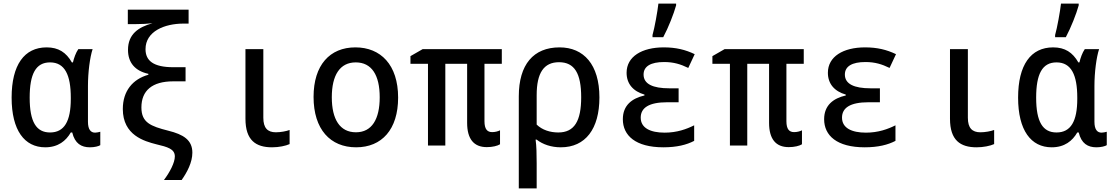

<svg xmlns="http://www.w3.org/2000/svg" viewBox="-20 -814 6233 1074"><path d="M233 10C305 10 349 -26 376 -73H384C399 -11 435 10 483 10C509 10 532 4 541 -2V-77C534 -75 521 -72 512 -72C488 -72 472 -89 472 -133V-333C472 -409 483 -494 498 -539H418C404 -519 394 -490 388 -465H382C350 -521 307 -549 241 -549C116 -549 45 -451 45 -268C45 -85 117 10 233 10ZM260 -73C183 -73 146 -132 146 -268C146 -400 180 -465 260 -465C343 -465 376 -394 376 -268V-261C376 -136 340 -73 260 -73Z M897 193H996C1027 149 1056 94 1056 40C1056 -31 1006 -62 921 -83C823 -108 771 -128 771 -213C771 -307 831 -359 949 -359H1018V-438H950C837 -438 794 -475 794 -539C794 -639 901 -682 1006 -682H1035V-760H695V-679H736C772 -679 809 -681 833 -684C753 -662 696 -622 696 -535C696 -463 736 -417 810 -401V-396C722 -371 667 -305 667 -204C667 -57 788 -24 854 -7C917 8 958 19 958 61C958 96 930 149 897 193Z M1502 10C1540 10 1578 2 1600 -8V-87C1582 -80 1550 -74 1523 -74C1477 -74 1453 -98 1453 -155V-539H1353V-150C1353 -29 1411 10 1502 10Z M1972 10C2116 10 2207 -90 2207 -268C2207 -452 2109 -549 1968 -549C1825 -549 1734 -450 1734 -272C1734 -90 1828 10 1972 10ZM1971 -74C1881 -74 1836 -147 1836 -270C1836 -393 1881 -465 1970 -465C2059 -465 2104 -394 2104 -270C2104 -147 2060 -74 1971 -74Z M2703 9C2735 9 2763 2 2777 -7V-85C2765 -79 2749 -75 2733 -75C2706 -75 2690 -91 2690 -136V-457H2787V-539H2344L2276 -500V-457H2374V0H2471V-457H2593V-127C2593 -37 2630 9 2703 9Z M2882 -275V240H2982V99C2982 49 2981 1 2976 -33H2982C3016 -6 3064 10 3117 10C3255 10 3333 -93 3333 -269C3333 -453 3245 -549 3110 -549C2964 -549 2882 -453 2882 -275ZM3103 -73C3057 -73 3013 -87 2982 -117V-282C2982 -406 3022 -466 3107 -466C3194 -466 3231 -403 3231 -270C3231 -137 3193 -73 3103 -73Z M3630 -618V-606H3690C3719 -660 3749 -737 3762 -784V-794H3663C3658 -750 3642 -660 3630 -618ZM3691 10C3766 10 3821 -4 3863 -26V-113C3821 -92 3767 -72 3698 -72C3618 -72 3564 -98 3564 -156C3564 -211 3610 -242 3712 -242H3776V-320H3724C3632 -320 3580 -344 3580 -397C3580 -443 3620 -467 3695 -467C3748 -467 3787 -455 3830 -434L3866 -511C3814 -536 3761 -549 3693 -549C3571 -549 3485 -498 3485 -407C3485 -345 3522 -303 3585 -285V-280C3515 -264 3464 -225 3464 -147C3464 -56 3535 10 3691 10Z M4392 9C4424 9 4452 2 4466 -7V-85C4454 -79 4438 -75 4422 -75C4395 -75 4379 -91 4379 -136V-457H4476V-539H4033L3965 -500V-457H4063V0H4160V-457H4282V-127C4282 -37 4319 9 4392 9Z M4817 10C4892 10 4947 -4 4989 -26V-113C4947 -92 4893 -72 4824 -72C4744 -72 4690 -98 4690 -156C4690 -211 4736 -242 4838 -242H4902V-320H4850C4758 -320 4706 -344 4706 -397C4706 -443 4746 -467 4821 -467C4874 -467 4913 -455 4956 -434L4992 -511C4940 -536 4887 -549 4819 -549C4697 -549 4611 -498 4611 -407C4611 -345 4648 -303 4711 -285V-280C4641 -264 4590 -225 4590 -147C4590 -56 4661 10 4817 10Z M5443 10C5481 10 5519 2 5541 -8V-87C5523 -80 5491 -74 5464 -74C5418 -74 5394 -98 5394 -155V-539H5294V-150C5294 -29 5352 10 5443 10Z M5882 -618V-606H5942C5971 -660 6001 -737 6014 -784V-794H5915C5910 -750 5894 -660 5882 -618ZM5863 10C5935 10 5979 -26 6006 -73H6014C6029 -11 6065 10 6113 10C6139 10 6162 4 6171 -2V-77C6164 -75 6151 -72 6142 -72C6118 -72 6102 -89 6102 -133V-333C6102 -409 6113 -494 6128 -539H6048C6034 -519 6024 -490 6018 -465H6012C5980 -521 5937 -549 5871 -549C5746 -549 5675 -451 5675 -268C5675 -85 5747 10 5863 10ZM5890 -73C5813 -73 5776 -132 5776 -268C5776 -400 5810 -465 5890 -465C5973 -465 6006 -394 6006 -268V-261C6006 -136 5970 -73 5890 -73Z"/></svg>

Font: Noto Sans Mono SemiCondensed Medium
Style: Regular
Weight: 500
Width: 4
Designer: Monotype Design Team
Foundry: Monotype Imaging Inc.
Version: Version 2.014